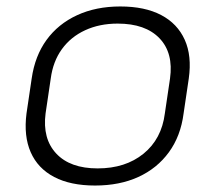

<svg xmlns="http://www.w3.org/2000/svg" viewBox="-20 -567 666 594"><path d="M274 7Q198 7 147.5 -19.5Q97 -46 75 -96Q53 -146 62 -216L78 -324Q88 -394 124 -443.5Q160 -493 218.5 -520Q277 -547 352 -547Q428 -547 478.5 -520.5Q529 -494 551.5 -444Q574 -394 564 -324L548 -216Q539 -146 502.5 -96Q466 -46 408 -19.5Q350 7 274 7ZM282 -46Q368 -46 424 -91.5Q480 -137 490 -216L506 -324Q517 -403 473.5 -448.5Q430 -494 344 -494Q288 -494 243.5 -473.5Q199 -453 171.5 -415Q144 -377 137 -324L121 -216Q111 -138 154 -92Q197 -46 282 -46Z"/></svg>

Font: Pathway Extreme 8pt Thin 12pt Thin
Style: Italic
Weight: 250
Italic angle: -8°
Version: Version 1.001;gftools[0.9.26]